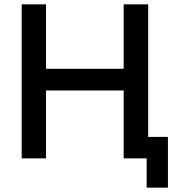

<svg xmlns="http://www.w3.org/2000/svg" viewBox="-20 -730 828 885"><path d="M663 -99V-710H550V-413H192V-710H80V0H192V-313H550V0H656V135H754V-99Z"/></svg>

Font: FIGSv2-sans-serif SemiBold
Style: Regular
Weight: 600
Designer: Matt McInerney, Pablo Impallari, Rodrigo Fuenzalida,Mirko Velimirovic
Foundry: Matt McInerney, Pablo Impallari, Rodrigo Fuenzalida
Version: Version 4.021;hotconv 1.0.109;makeotfexe 2.5.65596